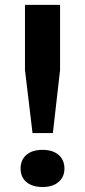

<svg xmlns="http://www.w3.org/2000/svg" viewBox="-20 -760 349 788"><path d="M113.5 -214 82.5 -472.5V-740H226.5V-472.5L197 -214ZM154.5 7.5Q112.5 7.5 88.5 -12.8Q64.5 -33 64.5 -68.5Q64.5 -103.5 88.2 -124.2Q112 -145 154.5 -145Q197 -145 220.8 -124Q244.5 -103 244.5 -68.5Q244.5 -34 220.5 -13.2Q196.5 7.5 154.5 7.5Z"/></svg>

Font: Encode Sans Expanded SemiBold
Style: Regular
Weight: 600
Width: 7
Designer: Multiple Designers
Foundry: Impallari Type
Version: Version 3.000; ttfautohint (v1.8.3) -l 8 -r 50 -G 200 -x 14 